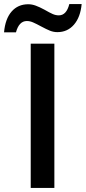

<svg xmlns="http://www.w3.org/2000/svg" viewBox="-58 -930 424 950"><path d="M346 -910H285Q271 -854 233 -854Q218 -854 203 -860.5Q188 -867 162 -882Q138 -895 119 -902Q100 -909 82 -909Q31 -909 -0.5 -873Q-32 -837 -38 -770H21Q36 -826 75 -826Q90 -826 106 -819Q122 -812 146 -799Q172 -785 189.5 -778Q207 -771 226 -771Q276 -771 308 -808Q340 -845 346 -910ZM211 -714H94V0H211Z"/></svg>

Font: OpenSansMMV
Style: Semibold
Weight: 600
Designer: Steve Matteson
Foundry: Ascender Corporation
Version: Version 6.000